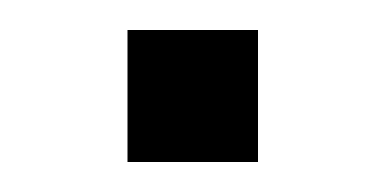

<svg xmlns="http://www.w3.org/2000/svg" viewBox="-20 -414 257 128"><path d="M152 -306H65V-394H152Z"/></svg>

Font: Tanohe Sans
Style: Regular
Weight: 400
Designer: Village Type and Design LLC & Cristiano Sobral
Foundry: Cooper Hewitt Smithsonian Design Museum
Version: Version 1.00;September 29, 2021;FontCreator 13.0.0.2655 64-b